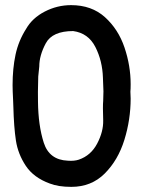

<svg xmlns="http://www.w3.org/2000/svg" viewBox="-20 -730 553 748"><path d="M174 -15Q207 -2 258 -2Q336 -2 388 -54Q440 -106 464.5 -185Q489 -264 489 -346L488 -373Q489 -382 489 -402Q489 -474 465 -545Q441 -616 389 -663Q337 -710 257 -710Q203 -710 154.5 -685Q106 -660 82 -618Q52 -571 40.5 -517Q29 -463 29 -398Q29 -379 31 -341L32 -315Q34 -235 42 -182.5Q50 -130 80.5 -84Q111 -38 174 -15ZM129 -432Q131 -457 133 -471Q133 -514 158.5 -561.5Q184 -609 265 -609Q324 -601 351.5 -547Q379 -493 381 -427Q383 -387 383 -374L382 -337Q381 -327 381 -308Q381 -305 382 -261Q383 -217 358.5 -170.5Q334 -124 287 -108Q269 -102 244 -104Q172 -107 150.5 -174Q129 -241 128 -334Q127 -362 129 -432Z"/></svg>

Font: Londrina Solid Light
Style: Regular
Weight: 300
Designer: Marcelo Magalhaes
Foundry: Marcelo Magalhães
Version: Version 1.002